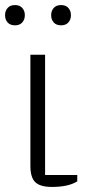

<svg xmlns="http://www.w3.org/2000/svg" viewBox="-32 -728 353 758"><path d="M146 -512V-37H273V-12Q238 10 173 10Q127 10 107.5 -8.5Q88 -27 88 -73V-512ZM27 -628Q8 -628 -2 -639.5Q-12 -651 -12 -667V-669Q-12 -685 -2 -696.5Q8 -708 27 -708Q46 -708 56 -696.5Q66 -685 66 -669V-667Q66 -651 56 -639.5Q46 -628 27 -628ZM209 -628Q190 -628 180 -639.5Q170 -651 170 -667V-669Q170 -685 180 -696.5Q190 -708 209 -708Q228 -708 238 -696.5Q248 -685 248 -669V-667Q248 -651 238 -639.5Q228 -628 209 -628Z"/></svg>

Font: IBM Plex Serif Light
Style: Regular
Weight: 300
Designer: Mike Abbink, Paul van der Laan, Pieter van Rosmalen
Foundry: Bold Monday
Version: Version 3.001